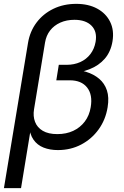

<svg xmlns="http://www.w3.org/2000/svg" viewBox="-24 -757 634 981"><path d="M-3.9 204.1 119.1 -537.6Q128.9 -596.7 162.6 -641.6Q196.3 -686.5 248.5 -711.9Q300.8 -737.3 365.7 -737.3Q427.7 -737.3 472.4 -713.1Q517.1 -689 538.6 -645.8Q560.1 -602.5 550.8 -545.9Q542 -492.7 511.5 -457.3Q481 -421.9 432.9 -403.1Q384.8 -384.3 325.2 -379.9L329.6 -405.3Q376 -402.3 415.5 -390.1Q455.1 -377.9 482.7 -354.5Q510.3 -331.1 522.2 -295.4Q534.2 -259.8 525.9 -209Q515.6 -145.5 480.2 -96.2Q444.8 -46.9 391.1 -18.6Q337.4 9.8 271.5 9.8Q231 9.8 198.7 -2.9Q166.5 -15.6 147 -43.5Q127.4 -71.3 124.5 -117.7L136.7 -120.1L83.5 204.1ZM269 -71.8Q314.5 -71.8 350.1 -88.4Q385.7 -105 409.2 -136Q432.6 -167 439.5 -209.5Q450.2 -272.9 421.1 -309.8Q392.1 -346.7 332.5 -346.7H263.7L276.4 -425.8H316.4Q355 -425.8 386.2 -439.9Q417.5 -454.1 437.7 -480.5Q458 -506.8 464.4 -543Q473.6 -595.2 443.8 -625.5Q414.1 -655.8 356 -655.8Q315.9 -655.8 283.9 -641.4Q252 -627 231.9 -601.1Q211.9 -575.2 206.1 -539.6L149.9 -198.7Q144 -163.6 155 -134.5Q166 -105.5 194.6 -88.6Q223.1 -71.8 269 -71.8Z"/></svg>

Font: Inter 17pt
Style: Italic
Weight: 400
Italic angle: -9.3988°
Version: Version 4.001;git-66647c0bb